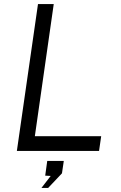

<svg xmlns="http://www.w3.org/2000/svg" viewBox="-20 -743 594 945"><path d="M63 0 167 -723H244.5L151.5 -72.5H478L467.5 0ZM184 182 229.5 123 202.5 121.5 212.5 49H294L285 110L217 182Z"/></svg>

Font: Public Sans Thin Light
Style: Italic
Weight: 300
Italic angle: -8°
Version: Version 2.001